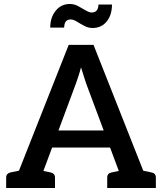

<svg xmlns="http://www.w3.org/2000/svg" viewBox="-20 -947 817 967"><path d="M41 0 326 -721H451L736 0H641Q625 0 614.5 -8Q604 -16 600 -28L413 -529Q408 -546 401.5 -565Q395 -584 388 -608Q382 -584 375.5 -565Q369 -546 363 -528L177 -28Q173 -17 162.5 -8.5Q152 0 136 0ZM124 0V-65H202V0ZM213 -204 234 -290H540L561 -204ZM569 0V-65H651V0ZM11 0V-52Q11 -64 17.5 -70.5Q24 -77 35 -79L99 -92L111 0ZM157 0 169 -92 233 -79Q244 -77 250.5 -70.5Q257 -64 257 -52V0ZM520 0V-52Q520 -64 526 -70.5Q532 -77 544 -79L608 -92L620 0ZM665 0 677 -92 741 -79Q753 -77 759 -70.5Q765 -64 765 -52V0ZM442 -884Q457 -884 466 -893Q475 -902 476 -924H544Q544 -872 517.5 -839Q491 -806 446 -806Q425 -806 405 -816.5Q385 -827 367.5 -838Q350 -849 336 -849Q320 -849 312 -839.5Q304 -830 303 -808H233Q233 -859 260.5 -893Q288 -927 332 -927Q353 -927 373 -916.5Q393 -906 411 -895Q429 -884 442 -884Z"/></svg>

Font: Aleo SemiBold
Style: Regular
Weight: 600
Designer: Alessio Laiso
Foundry: Alessio Laiso
Version: Version 2.001;gftools[0.9.29]